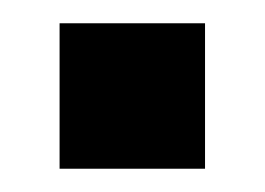

<svg xmlns="http://www.w3.org/2000/svg" viewBox="-20 -145 228 165"><path d="M31.2 -125H156.2V0H31.2Z"/></svg>

Font: tigers
Style: Regular
Weight: 400
Designer: vernon adams
Foundry: vernon adams
Version: Version 1.2